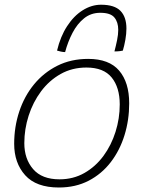

<svg xmlns="http://www.w3.org/2000/svg" viewBox="-20 -794 626 833"><path d="M235.5 19.5Q137 19.5 89.2 -33.8Q41.5 -87 41.5 -170Q41.5 -243.5 63.5 -310Q85.5 -376.5 127.5 -427.8Q169.5 -479 228.8 -508.8Q288 -538.5 362.5 -538.5Q453.5 -538.5 497 -487.5Q540.5 -436.5 540.5 -345.5Q540.5 -273 520.2 -207.5Q500 -142 460.8 -90.8Q421.5 -39.5 364.8 -10Q308 19.5 235.5 19.5ZM238 -16Q298 -16 346.2 -43.5Q394.5 -71 428.8 -117.5Q463 -164 481.2 -222Q499.5 -280 499.5 -341Q499.5 -414.5 464.5 -457.8Q429.5 -501 355 -501Q293 -501 243.2 -473Q193.5 -445 158.2 -397.8Q123 -350.5 104.2 -292Q85.5 -233.5 85.5 -173Q85.5 -104.5 123.8 -60.2Q162 -16 238 -16ZM227.5 -574.5Q242 -635.5 271 -680.2Q300 -725 338.5 -749.2Q377 -773.5 418.5 -773.5Q476.5 -773.5 502.5 -747Q528.5 -720.5 528.5 -670Q528.5 -647.5 524 -622Q519.5 -596.5 513 -574.5Q506 -573 500.2 -572.2Q494.5 -571.5 489 -571.2Q483.5 -571 476.5 -571Q483 -595.5 488 -620Q493 -644.5 493 -664.5Q493 -698 476.2 -718.2Q459.5 -738.5 415 -738.5Q374.5 -738.5 344.8 -714.5Q315 -690.5 294.8 -651.8Q274.5 -613 262.5 -568Q254 -568 244.2 -570.2Q234.5 -572.5 227.5 -574.5Z"/></svg>

Font: Grandstander Thin Thin
Style: Italic
Weight: 250
Italic angle: -15°
Version: Version 1.200